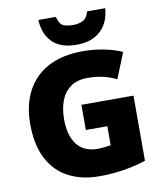

<svg xmlns="http://www.w3.org/2000/svg" viewBox="-101 -1028 941 1118"><g transform="rotate(-10 370.0 -469.0)"><path d="M364 -418H672V-33Q617 -14 545.5 -2Q474 10 396 10Q293 10 215.5 -30Q138 -70 94.5 -152Q51 -234 51 -359Q51 -471 94 -553Q137 -635 220.5 -679.5Q304 -724 426 -724Q493 -724 553 -711.5Q613 -699 657 -679L596 -528Q558 -547 516 -556.5Q474 -566 427 -566Q363 -566 324 -537Q285 -508 267.5 -460Q250 -412 250 -354Q250 -254 292 -201.5Q334 -149 412 -149Q429 -149 453.5 -151.5Q478 -154 491 -157V-269H364ZM598 -948Q593 -866 541.5 -816.5Q490 -767 399 -767Q304 -767 255.5 -815.5Q207 -864 203 -948H306Q317 -906 337.5 -895Q358 -884 399 -884Q431 -884 456 -896.5Q481 -909 491 -948Z"/></g></svg>

Font: Noto Sans Arabic Blk
Style: Regular
Weight: 900
Designer: Monotype Design Team, Nadine Chahine, Nizar Qandah and Khaled Hosny
Foundry: Monotype Imaging Inc.
Version: Version 2.012; ttfautohint (v1.8.4.7-5d5b)